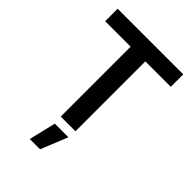

<svg xmlns="http://www.w3.org/2000/svg" viewBox="-273 -846 1199 1199"><g transform="rotate(45 326.5 -246.5)"><path d="M36.6 -617.2V-727.5H616.2V-617.2H391.6V0H261.7V-617.2ZM224.1 235.8 266.6 57.6H386.7L314.9 235.8Z"/></g></svg>

Font: Inter 18pt SemiBold
Style: Regular
Weight: 600
Designer: Rasmus Andersson
Foundry: rsms
Version: Version 4.001;git-66647c0bb